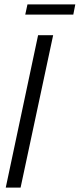

<svg xmlns="http://www.w3.org/2000/svg" viewBox="-20 -847 360 867"><path d="M6 0 152 -688H220L73 0ZM94 -781 104 -827H320L311 -781Z"/></svg>

Font: Saira ExtraCondensed
Style: Italic
Weight: 400
Width: 2
Italic angle: -12°
Designer: Hector Gatti with collaboration of the Omnibus-Type team
Foundry: Omnibus-Type
Version: Version 1.101